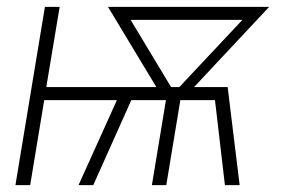

<svg xmlns="http://www.w3.org/2000/svg" viewBox="-20 -540 840 560"><path d="M25 0 111 -520H154L115 -286H436L295 -520H765L546 -286H644L679 0H636L607 -248H506L465 0H423L464 -248H363L252 0H209L321 -248H109L68 0ZM479 -286H503L687 -482H361Z"/></svg>

Font: Iosevka Aile Extralight
Style: Italic
Weight: 200
Italic angle: -9°
Designer: Belleve Invis
Foundry: Belleve Invis
Version: Version 31.1.0; ttfautohint (v1.8.4)